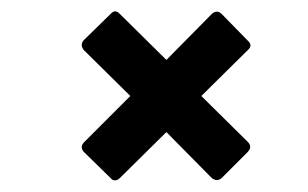

<svg xmlns="http://www.w3.org/2000/svg" viewBox="-20 -466 529 330"><path d="M170 -160 124 -205Q117 -213 124 -221L204 -301L124 -380Q117 -389 124 -397L170 -442Q178 -451 186 -442L266 -363L344 -442Q353 -450 361 -442L406 -396Q415 -388 406 -380L326 -301L406 -222Q414 -214 406 -205L361 -160Q353 -153 344 -160L266 -239L186 -160Q182 -156 177.5 -156Q173 -156 170 -160Z"/></svg>

Font: Sofia Sans Condensed
Style: Bold Italic
Weight: 700
Italic angle: -9°
Version: Version 4.100